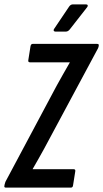

<svg xmlns="http://www.w3.org/2000/svg" viewBox="-39 -855 471 875"><path d="M-12 0Q-21 0 -19 -8L-18 -14Q-17 -18 -16 -21Q-15 -24 -14 -27L219 -464Q234 -491 249.5 -518.5Q265 -546 279 -570V-571Q259 -571 238.5 -571Q218 -571 200 -571H98Q88 -571 90 -581L100 -644Q102 -655 110 -655H403Q413 -655 411 -647L410 -641Q409 -638 407.5 -634.5Q406 -631 404 -628L162 -177Q149 -153 135.5 -129.5Q122 -106 110 -85V-84Q131 -84 150 -84Q169 -84 188 -84H296Q306 -84 304 -74L294 -11Q293 0 284 0ZM213 -711Q208 -711 206 -715Q204 -719 208 -724L276 -825Q283 -835 293 -835H353Q359 -835 360.5 -831Q362 -827 358 -822L279 -721Q271 -711 261 -711Z"/></svg>

Font: Sofia Sans Extra Condensed SemiBold
Style: Italic
Weight: 600
Italic angle: -9°
Designer: Botio Nikoltchev, Ani Petrova
Foundry: lettersoup
Version: Version 4.101